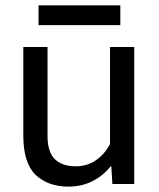

<svg xmlns="http://www.w3.org/2000/svg" viewBox="-20 -690 596 720"><path d="M67.4 -182.1Q67.4 -78.6 113.5 -34.4Q159.7 9.8 237.3 9.8Q286.1 9.8 326.4 -10.5Q366.7 -30.8 394.5 -65.9H397.5L401.4 0H483.4V-513.7H392.6V-150.4Q374 -113.3 340.8 -89.8Q307.6 -66.4 264.2 -66.4Q213.4 -66.4 185.8 -93Q158.2 -119.6 158.2 -181.2V-513.7H67.4ZM431.2 -669.9H124.5V-595.7H431.2Z"/></svg>

Font: Roboto Flex
Style: Regular
Weight: 400
Designer: Berlow after Robertson
Foundry: Google
Version: Version 3.200;gftools[0.9.32]